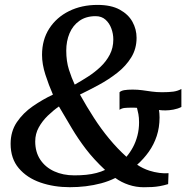

<svg xmlns="http://www.w3.org/2000/svg" viewBox="-20 -774 799 803"><path d="M272.1 8.9Q205.5 8.9 149.1 -10.6Q92.7 -30.2 58.6 -70.4Q24.4 -110.6 24.4 -172.5Q24.4 -224.5 50.6 -263.2Q76.8 -301.8 117.5 -329.9Q158.3 -358 201.4 -378.3Q183.9 -418.1 169.8 -461.9Q155.8 -505.7 155.8 -544.4Q155.8 -607.9 186.1 -654.7Q216.4 -701.6 268.9 -727.6Q321.3 -753.5 387.8 -753.5Q444.7 -753.5 480.6 -733.8Q516.6 -714.1 533.9 -682.9Q551.2 -651.6 551.2 -615.9Q551.2 -570.1 529 -534.1Q506.8 -498 470.9 -469.8Q435.1 -441.6 393.8 -419.3Q352.5 -396.9 314.4 -378.6Q342.6 -327.9 373 -280.9Q403.3 -234 437.3 -193.1Q471.2 -152.2 508.8 -118.3Q524.1 -136.1 536 -158.2Q547.9 -180.4 554.7 -206.7Q561.6 -232.9 561.6 -262.5Q561.6 -282.3 558.8 -296.8Q556 -311.4 552.9 -323Q546.5 -323.7 541.2 -323.7Q535.8 -323.7 528.1 -323.7Q513.5 -323.7 501.2 -322.5Q489 -321.3 479.9 -314.7V-388.2Q486.2 -394.5 499.6 -396.9Q513 -399.3 534.7 -399.3Q555.4 -399.3 574.8 -396.7Q594.2 -394 614.5 -391.1Q634.8 -388.3 658 -388.3Q686 -388.3 704.7 -390.8Q723.5 -393.4 738.6 -401.9V-326.6Q723.6 -319 705.3 -315.6Q687 -312.3 672.7 -312.3Q665.1 -312.3 658.9 -312.6Q652.7 -313 644.9 -314Q646 -307.6 646.6 -299.7Q647.3 -291.8 647.3 -283Q647.3 -241 635.5 -205.2Q623.6 -169.3 602.4 -139.4Q581.1 -109.5 553.6 -85.1Q564.9 -77.5 577.8 -71.1Q590.7 -64.7 605.2 -60.1Q624.8 -53.8 646.4 -50.9Q668 -48.1 684.9 -49.7L683.2 -4Q664.8 1.5 648.6 4.4Q632.4 7.3 616.2 8.2Q600 9.1 581.5 9.1Q548.9 9.1 518.4 -1.1Q487.8 -11.2 462.3 -29.7Q434.8 -15.9 403.2 -7.4Q371.5 1 338.4 5Q305.4 8.9 272.1 8.9ZM290.9 -40.6Q317.2 -40.6 340.3 -42.9Q363.4 -45.3 383.3 -50.5Q403.3 -55.7 419.4 -63.3Q371.7 -108 339.1 -150.8Q306.5 -193.6 280.4 -237.5Q254.4 -281.3 226.5 -328.7Q202.4 -312 179.5 -289.8Q156.7 -267.6 142 -240.9Q127.3 -214.1 127.3 -182.5Q127.3 -138.1 148.5 -106.2Q169.7 -74.4 206.7 -57.5Q243.6 -40.6 290.9 -40.6ZM292.5 -420.1Q320 -435.5 348.3 -453.7Q376.6 -471.9 400.5 -494.6Q424.5 -517.3 439.2 -545.6Q453.9 -573.8 453.9 -609.2Q453.9 -632.6 445.7 -654.8Q437.6 -677.1 421.3 -691.7Q405 -706.4 380 -706.4Q339.6 -706.4 312.2 -686.9Q284.7 -667.5 270.9 -634.9Q257.1 -602.3 257.1 -562.2Q257.1 -518 268.4 -482.4Q279.8 -446.9 292.5 -420.1Z"/></svg>

Font: Merriweather 7pt Light
Style: Italic
Weight: 300
Italic angle: -7.8°
Designer: Eben Sorkin
Foundry: Eben Sorkin
Version: Version 2.200;gftools[0.9.31]